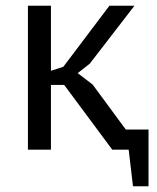

<svg xmlns="http://www.w3.org/2000/svg" viewBox="-20 -520 546 667"><path d="M203 -225H157V0H77V-500H157V-274L200 -288L360 -500H447L292 -299L250 -266L302 -226L417 -70H496V127H442L427 0H370Z"/></svg>

Font: PTSans
Style: Regular
Weight: 400
Designer: A.Korolkova, O.Umpeleva, V.Yefimov
Foundry: ParaType Ltd
Version: Version 2.003W OFL